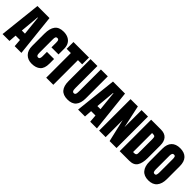

<svg xmlns="http://www.w3.org/2000/svg" viewBox="252 -2025 3287 3287"><g transform="rotate(45 1896.0 -381.5)"><path d="M14.6 0 97.7 -761.7H389.2L470.7 0H308.1L296.9 -138.7H191.4L181.6 0ZM237.3 -625 205.6 -275.9H280.8L245.1 -625Z M723.6 7.8Q630.4 7.8 573.5 -50.3Q516.6 -108.4 516.6 -212.9V-511.7Q516.6 -636.7 566.2 -703.1Q615.7 -769.5 727.5 -769.5Q788.6 -769.5 836.2 -747.1Q883.8 -724.6 911.1 -679.9Q938.5 -635.3 938.5 -567.4V-430.7H767.6V-550.8Q767.6 -589.4 757.8 -602.8Q748 -616.2 727.5 -616.2Q703.6 -616.2 695.3 -598.9Q687 -581.5 687 -552.7V-210.4Q687 -174.8 697.5 -160.2Q708 -145.5 727.5 -145.5Q749.5 -145.5 758.5 -163.6Q767.6 -181.6 767.6 -210.4V-321.3H940.4V-207.5Q940.4 -94.2 883.3 -43.2Q826.2 7.8 723.6 7.8Z M1071.3 0V-596.7H969.2V-761.7H1345.2V-596.7H1243.2V0Z M1591.8 7.8Q1484.4 7.8 1433.6 -52.5Q1382.8 -112.8 1382.8 -230V-761.7H1549.8V-231.9Q1549.8 -210.4 1552.2 -190.7Q1554.7 -170.9 1563.5 -158.2Q1572.3 -145.5 1591.8 -145.5Q1611.8 -145.5 1620.6 -158Q1629.4 -170.4 1631.6 -190.4Q1633.8 -210.4 1633.8 -231.9V-761.7H1800.8V-230Q1800.8 -112.8 1750 -52.5Q1699.2 7.8 1591.8 7.8Z M1843.3 0 1926.3 -761.7H2217.8L2299.3 0H2136.7L2125.5 -138.7H2020L2010.3 0ZM2065.9 -625 2034.2 -275.9H2109.4L2073.7 -625Z M2352.1 0V-761.7H2528.8L2617.7 -348.6V-761.7H2773.9V0H2606L2510.3 -412.6V0Z M2850.1 0V-761.7H3086.9Q3179.7 -761.7 3226.3 -710.2Q3272.9 -658.7 3272.9 -559.6V-254.9Q3272.9 -132.8 3230.5 -66.4Q3188 0 3081.1 0ZM3022.9 -151.9H3052.7Q3100.1 -151.9 3100.1 -197.8V-543.5Q3100.1 -586.4 3088.6 -598.9Q3077.1 -611.3 3042 -611.3H3022.9Z M3548.3 7.8Q3442.9 7.8 3389.6 -55.9Q3336.4 -119.6 3336.4 -234.4V-544.9Q3336.4 -655.8 3390.9 -712.6Q3445.3 -769.5 3548.3 -769.5Q3651.9 -769.5 3706.1 -712.6Q3760.3 -655.8 3760.3 -544.9V-234.4Q3760.3 -119.6 3707 -55.9Q3653.8 7.8 3548.3 7.8ZM3549.8 -145.5Q3574.2 -145.5 3581.5 -167.7Q3588.9 -189.9 3588.9 -221.2V-552.7Q3588.9 -575.7 3582.5 -595.9Q3576.2 -616.2 3550.8 -616.2Q3525.9 -616.2 3516.8 -597.4Q3507.8 -578.6 3507.8 -551.3V-220.2Q3507.8 -186.5 3515.6 -166Q3523.4 -145.5 3549.8 -145.5Z"/></g></svg>

Font: Anton SC
Style: Regular
Weight: 400
Designer: Vernon Adams
Foundry: Vernon Adams
Version: Version 2.116; ttfautohint (v1.8.4.7-5d5b)